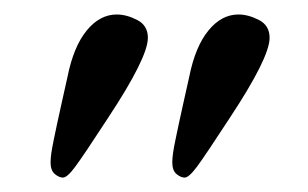

<svg xmlns="http://www.w3.org/2000/svg" viewBox="-20 -582 425 265"><path d="M141.1 -562Q154.8 -562 169.4 -554.4Q184.1 -546.9 184.1 -529.8Q184.1 -502.4 128.9 -418.9Q95.2 -367.2 84 -352.1Q72.8 -336.9 66.9 -336.9Q61.5 -336.9 55.7 -341.8Q49.8 -346.7 49.8 -357.9Q49.8 -363.3 50.8 -370.4Q51.8 -377.4 54.2 -389.2Q56.6 -400.9 58.8 -411.1Q61 -421.4 65.4 -441.2Q69.8 -460.9 73.2 -476.1Q81.5 -517.6 99.6 -539.8Q117.7 -562 141.1 -562ZM309.1 -562Q322.8 -562 337.4 -554.4Q352.1 -546.9 352.1 -529.8Q352.1 -502.4 296.9 -418.9Q263.2 -367.2 252 -352.1Q240.7 -336.9 234.9 -336.9Q229.5 -336.9 223.6 -341.8Q217.8 -346.7 217.8 -357.9Q217.8 -363.3 218.8 -370.4Q219.7 -377.4 222.2 -389.2Q224.6 -400.9 226.8 -411.1Q229 -421.4 233.4 -441.2Q237.8 -460.9 241.2 -476.1Q249.5 -517.6 267.6 -539.8Q285.6 -562 309.1 -562Z"/></svg>

Font: Common Serif Medium
Style: Regular
Weight: 500
Designer: Philipp H. Poll, Khaled Hosny
Foundry: Stefan Peev, Context Ltd.
Version: Version 1.026